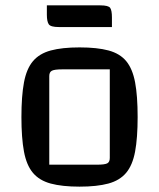

<svg xmlns="http://www.w3.org/2000/svg" viewBox="-20 -687 594 717"><path d="M277 10Q212 10 169.5 -1.5Q127 -13 103 -41.5Q79 -70 69.5 -121Q60 -172 60 -250Q60 -328 69.5 -379Q79 -430 103 -458.5Q127 -487 169.5 -498.5Q212 -510 277 -510Q343 -510 385.5 -498.5Q428 -487 451.5 -458.5Q475 -430 484.5 -379.5Q494 -329 494 -250Q494 -172 484.5 -121Q475 -70 451 -41.5Q427 -13 384.5 -1.5Q342 10 277 10ZM164 -72H342Q371 -72 380.5 -77Q390 -82 390 -97V-428H212Q184 -428 174 -423Q164 -418 164 -403ZM200 -586Q169 -586 162 -596.5Q155 -607 155 -632V-667H354Q385 -667 391.5 -657.5Q398 -648 398 -622V-586Z"/></svg>

Font: Changa
Style: Regular
Weight: 400
Designer: Eduardo Rodriguez Tunni
Foundry: Eduardo Rodriguez Tunni
Version: Version 3.003